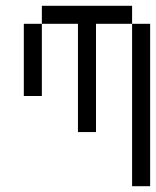

<svg xmlns="http://www.w3.org/2000/svg" viewBox="-20 -645 540 665"><path d="M437.5 -562.5V0H500V-562.5ZM250 -562.5Q250 -562.5 250 -187.5H312.5Q312.5 -187.5 312.5 -562.5H437.5V-625H125V-562.5H62.5Q62.5 -562.5 62.5 -312.5H125Q125 -312.5 125 -562.5Z"/></svg>

Font: CalcUnifontExMono
Style: Regular
Weight: 500
Version: Version 15.0.06